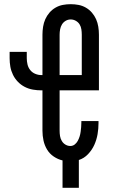

<svg xmlns="http://www.w3.org/2000/svg" viewBox="-20 -763 540 918"><path d="M279 135V4Q257 -1 237 -14.5Q217 -28 205 -48Q193 -68 188 -91Q183 -114 183 -138V-331H178Q158 -331 137.5 -334.5Q117 -338 98.5 -347.5Q80 -357 65.5 -372Q51 -387 42 -405.5Q33 -424 29.5 -444Q26 -464 26 -485V-515H108V-485Q108 -470 111.5 -455Q115 -440 124.5 -428Q134 -416 148.5 -410Q163 -404 178 -404H183V-597Q183 -616 186 -635Q189 -654 196.5 -671Q204 -688 216.5 -702.5Q229 -717 245.5 -726.5Q262 -736 280.5 -739.5Q299 -743 318 -743Q337 -743 355.5 -739.5Q374 -736 390.5 -726.5Q407 -717 419.5 -702.5Q432 -688 439.5 -671Q447 -654 450 -635Q453 -616 453 -597V-331H265V-138Q265 -125 267 -112.5Q269 -100 275.5 -89Q282 -78 293 -71.5Q304 -65 316 -65Q328 -65 337 -72Q346 -79 351.5 -89Q357 -99 360.5 -110Q364 -121 365.5 -132.5Q367 -144 368 -155Q369 -166 369 -178V-184H451V-174Q451 -148 446.5 -121.5Q442 -95 431 -70.5Q420 -46 401 -26Q382 -6 357 2V135ZM371 -404V-597Q371 -610 369 -623Q367 -636 360.5 -646.5Q354 -657 342.5 -663.5Q331 -670 318 -670Q305 -670 294 -663.5Q283 -657 276.5 -646.5Q270 -636 267.5 -623Q265 -610 265 -597V-404Z"/></svg>

Font: Iosevka Term Curly Medium
Style: Regular
Weight: 500
Designer: Belleve Invis
Foundry: Belleve Invis
Version: Version 32.3.0